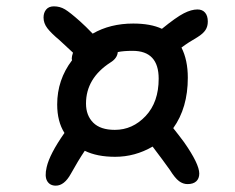

<svg xmlns="http://www.w3.org/2000/svg" viewBox="-20 -625 740 605"><path d="M155.8 -40Q137.2 -40 128.7 -54.4Q120.1 -68.8 127 -98.1Q136.2 -139.2 183.1 -206.1Q160.2 -242.2 160.2 -295.9Q160.2 -373.5 207 -435.1Q207 -435.5 206.5 -437.7Q206.1 -439.9 206.1 -440.9Q206.1 -447.3 210 -459Q190.9 -476.6 168 -498Q141.1 -520.5 129.2 -536.1Q117.2 -551.8 117.2 -569.8Q117.2 -585 125.5 -595Q133.8 -605 149.9 -605Q168.9 -605 184.8 -595.5Q200.7 -585.9 231.9 -558.1Q250 -542 272 -519Q327.1 -550.8 399.9 -550.8Q455.1 -550.8 490.2 -534.2Q535.2 -570.8 559.1 -583Q583 -595.2 602.1 -595.2Q617.7 -595.2 626.2 -585.2Q634.8 -575.2 634.8 -557.1Q634.8 -541.5 627.4 -530.3Q620.1 -519 602.1 -507.8Q573.2 -491.2 551.8 -475.1Q571.8 -436 571.8 -379.9Q571.8 -285.2 525.9 -221.2Q543.9 -198.7 560.1 -176.8Q607.9 -108.4 607.9 -78.1Q607.9 -62.5 598.4 -53.7Q588.9 -44.9 570.8 -44.9Q556.6 -44.9 543.9 -54.4Q531.2 -64 515.1 -89.8Q494.6 -118.7 460.9 -163.1Q405.3 -130.9 342.8 -130.9Q285.6 -130.9 247.1 -149.9Q226.1 -118.7 203.1 -77.1Q182.6 -40 155.8 -40ZM251 -298.8Q251 -261.2 273.7 -238.5Q296.4 -215.8 341.8 -215.8Q397.9 -215.8 439 -259.5Q480 -303.2 480 -377Q480 -464.8 397.9 -464.8Q368.7 -464.8 351.1 -460.9Q349.6 -441.4 328.1 -428.2Q251 -378.4 251 -298.8Z"/></svg>

Font: Shantell Sans Bouncy
Style: Regular
Weight: 400
Designer: Stephen Nixon, Anya Danilova, Shantell Martin
Foundry: Arrow Type
Version: Version 1.006;[9816181b4]